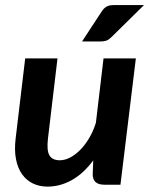

<svg xmlns="http://www.w3.org/2000/svg" viewBox="-20 -709 573 737"><path d="M200.7 -484.9 164.1 -177.2Q158.7 -131.8 169.7 -112.8Q180.7 -93.8 209.5 -93.8Q228.5 -93.8 248.5 -104Q268.6 -114.3 287.4 -133.1Q306.2 -151.9 322 -178.5Q337.9 -205.1 348.1 -237.8L377.4 -484.9H501.5L442.4 0H380.4Q334.5 0 335.9 -42.5L337.9 -93.3Q300.3 -42.5 255.4 -17.6Q210.4 7.3 162.6 7.3Q130.9 7.3 106 -4.9Q81.1 -17.1 64.5 -40.5Q47.9 -64 41.3 -98.4Q34.7 -132.8 40 -177.2L76.7 -484.9ZM532.7 -689.5 407.7 -566.4Q397.9 -556.6 388.7 -553.2Q379.4 -549.8 366.2 -549.8H294.9L370.1 -664.6Q377.9 -676.8 388.2 -683.1Q398.4 -689.5 417.5 -689.5Z"/></svg>

Font: Carlito
Style: Bold Italic
Weight: 700
Italic angle: -7°
Designer: Lukasz Dziedzic
Foundry: tyPoland Lukasz Dziedzic
Version: Version 1.104